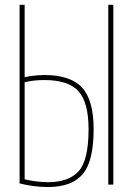

<svg xmlns="http://www.w3.org/2000/svg" viewBox="-20 -750 540 780"><path d="M419.9 0V-730.5H440.4V0ZM360.4 -224.6Q360.4 -95.7 316.4 -43Q272.5 9.8 174.8 9.8Q117.2 9.8 59.6 -4.9V-730.5H80.1V-436.5Q115.2 -444.3 160.2 -445.3Q265.6 -445.3 313 -394.5Q360.4 -343.8 360.4 -224.6ZM80.1 -416V-21.5Q126 -10.7 174.8 -9.8Q258.8 -9.8 299.3 -54.2Q339.8 -98.6 339.8 -224.6Q339.8 -334 298.8 -379.4Q257.8 -424.8 160.2 -424.8Q116.2 -424.8 80.1 -416Z"/></svg>

Font: Mgen+ 1mn thin
Style: Regular
Weight: 100
Designer: [Source Han Sans]
Ryoko NISHIZUKA  (kana & ideographs); Paul D. Hunt (Latin, Greek & Cyrillic); Wenlong ZHANG  (bopomofo
Version: Version 1.059.20150602